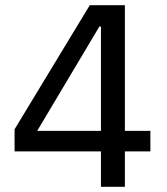

<svg xmlns="http://www.w3.org/2000/svg" viewBox="-20 -718 640 738"><path d="M368 0V-136H36V-221L325 -698H460V-215H558V-136H460V0ZM123 -215H368V-616H362Z"/></svg>

Font: IBM Plex Sans KR Text
Style: Regular
Weight: 450
Designer: Mike Abbink; Paul van der Laan; Pieter van Rosmalen; Wujin Sim; Chorong Kim; Dohee Lee;
Foundry: Sandoll Inc.
Version: Version 1.001